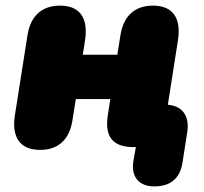

<svg xmlns="http://www.w3.org/2000/svg" viewBox="-20 -524 727 684"><path d="M530 140C587 140 621 112 630 56L647 -53C656 -110 631 -146 578 -151L614 -381C626 -459 596 -504 525 -504C462 -504 420 -469 409 -398L398 -329H275L283 -381C295 -459 265 -504 194 -504C131 -504 89 -469 78 -399L33 -113C21 -35 51 10 123 10C185 10 227 -24 238 -95L250 -171H373L364 -113C352 -35 384 0 455 0H464L455 51C447 103 472 140 530 140Z"/></svg>

Font: SN Pro Black
Style: Italic
Weight: 900
Italic angle: -9°
Designer: Tobias Whetton
Foundry: Supernotes
Version: Version 1.001;Glyphs 3.2 (3249)